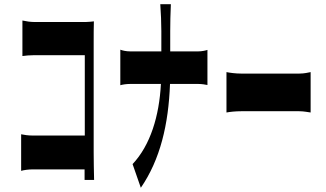

<svg xmlns="http://www.w3.org/2000/svg" viewBox="-20 -821 1540 908"><path d="M86 -724V-556C98 -558 123 -560 141 -560H381V-180H135C114 -180 93 -183 80 -186V-13C93 -17 116 -20 136 -20H380V30H425C424 -9 423 -66 423 -100V-619C423 -652 423 -696 424 -720C414 -719 399 -717 387 -717H141C125 -717 103 -720 86 -724Z M743 -674C743 -645 743 -612 743 -578H595C577 -578 559 -582 549 -586V-418C559 -421 577 -424 596 -424H741C733 -272 691 -134 607 -45L646 67C738 -67 777 -233 784 -424H917C933 -424 953 -421 961 -419V-585C953 -582 934 -578 918 -578C907 -578 849 -578 785 -578V-673C785 -705 786 -763 788 -801H738C741 -763 743 -709 743 -674Z M1051 -480V-289C1067 -292 1093 -295 1121 -295H1395C1418 -295 1439 -290 1449 -289V-480C1438 -478 1420 -473 1395 -473H1121C1093 -473 1066 -477 1051 -480Z"/></svg>

Font: 寒蝉无机体 CompactMedium
Style: Regular
Weight: 500
Width: 3
Designer: ChillTanhei {Warren2060}; 
Source Han Sans {Ryoko NISHIZUKA 西塚涼子 (kana, bopomofo & ideographs); Paul D. Hunt (Latin, Gre
Foundry: ChillType&Adobe
Version: Version 1.000;Glyphs 3.1.1 (3135)